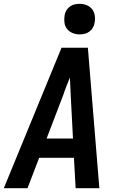

<svg xmlns="http://www.w3.org/2000/svg" viewBox="-26 -985 646 1005"><path d="M-6 0 296 -735H434L494 0H370L361 -159H179L118 0ZM356 -260 344 -490Q343 -512 342 -534.5Q341 -557 340 -579Q331 -557 322 -534.5Q313 -512 306 -490L218 -260ZM390 -805Q371 -805 354 -812Q337 -819 325.5 -833Q314 -847 311.5 -866Q309 -885 312 -904Q314 -918 321 -930Q328 -942 339.5 -950.5Q351 -959 364 -962Q377 -965 391 -965Q410 -965 427.5 -958Q445 -951 456 -937Q467 -923 470 -904Q473 -885 469 -866Q467 -852 460 -840Q453 -828 441.5 -819.5Q430 -811 417 -808Q404 -805 390 -805Z"/></svg>

Font: Iosevka Extended Oblique
Style: Bold
Weight: 700
Width: 7
Italic angle: -9°
Monospace: yes
Designer: Belleve Invis
Foundry: Belleve Invis
Version: Version 32.5.0; ttfautohint (v1.8.4)